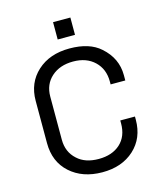

<svg xmlns="http://www.w3.org/2000/svg" viewBox="-123 -923 874 1025"><g transform="rotate(-15 314.5 -410.0)"><path d="M363.3 -831.1V-735.4H267.6V-831.1ZM478.5 -231.4H559.6V-213.9Q559.6 -112.3 491.7 -50.3Q423.8 11.7 314.9 11.2Q206.1 10.7 137.7 -50.8Q69.3 -112.3 69.3 -215.8V-449.2Q69.3 -548.8 137.2 -610.8Q205.1 -672.9 315.4 -672.9Q425.8 -672.9 485.4 -619.1Q559.6 -553.7 559.6 -460V-430.7H478.5V-447.3Q478.5 -515.6 434.1 -558.1Q389.6 -600.6 315.9 -600.6Q242.2 -600.6 196.3 -559.6Q150.4 -518.6 150.4 -451.2V-212.9Q150.4 -144.5 197.3 -102.5Q240.2 -62.5 314.9 -62.5Q389.6 -62.5 434.1 -103Q478.5 -143.6 478.5 -214.8Z"/></g></svg>

Font: BF_TEXT
Style: Regular
Weight: 400
Foundry: EA DICE
Version: Version 1.404